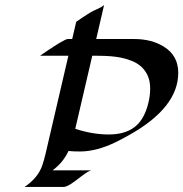

<svg xmlns="http://www.w3.org/2000/svg" viewBox="-20 -741 727 761"><path d="M439 -177.7Q362.8 -140.6 296.9 -140.6Q268.1 -140.6 251.5 -142.6Q230.5 -97.2 188.5 -65.9H341.8Q330.1 -63.5 303.5 -43Q276.9 -22.5 266.6 -15.6Q244.1 0 231.9 0H77.1Q131.8 -36.6 148.4 -87.9Q154.3 -105.5 160.2 -129.9L251 -520H138.7Q143.1 -522.9 151.9 -529.1Q160.6 -535.2 171.6 -542.5Q182.6 -549.8 194.6 -557.6Q206.5 -565.4 217.3 -571.8Q242.2 -586.4 249 -586.4H266.1L282.2 -654.8Q295.9 -664.1 309.1 -673.1Q322.3 -682.1 336.2 -690.4Q350.1 -698.7 365.5 -705.1Q380.9 -711.4 392.6 -721.2L361.3 -586.4H510.7Q581.5 -586.4 629.9 -555.7Q686.5 -520.5 686.5 -452.6Q686.5 -315.4 494.1 -207Q465.8 -190.9 439 -177.7ZM278.3 -230.5Q346.7 -208 411.1 -208Q475.6 -208 514.2 -238Q552.7 -268.1 568.4 -334.5Q575.2 -362.8 575.2 -390.6Q575.2 -418.5 566.2 -439.5Q557.1 -460.4 541.5 -475.1Q525.9 -489.7 505.1 -498.5Q484.4 -507.3 460.9 -512.2Q424.3 -520 366.7 -520H345.7Z"/></svg>

Font: Fondamento
Style: Italic
Weight: 400
Italic angle: -12°
Version: Version 1.000